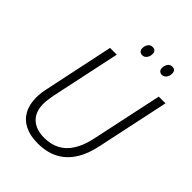

<svg xmlns="http://www.w3.org/2000/svg" viewBox="-253 -1031 1171 1171"><g transform="rotate(45 332.0 -446.0)"><path d="M285 10Q220 10 174.5 -12.5Q129 -35 105 -78Q81 -121 81 -183Q81 -201 83.5 -222.5Q86 -244 92 -269L186 -714H244L149 -267Q145 -246 142 -224Q139 -202 139 -185Q139 -117 178.5 -79.5Q218 -42 289 -42Q348 -42 391.5 -65.5Q435 -89 464 -136.5Q493 -184 508 -254L606 -714H664L565 -248Q548 -163 511 -105.5Q474 -48 418 -19Q362 10 285 10ZM525 -821Q512 -821 503.5 -829.5Q495 -838 496 -853Q496 -871 506 -886.5Q516 -902 536 -902Q551 -902 558 -893.5Q565 -885 565 -871Q565 -851 554 -836Q543 -821 525 -821ZM356 -821Q342 -821 334 -829.5Q326 -838 326 -853Q326 -871 336 -886.5Q346 -902 367 -902Q377 -902 383.5 -898Q390 -894 393 -887Q396 -880 396 -871Q396 -851 385 -836Q374 -821 356 -821Z"/></g></svg>

Font: Noto Sans Display Light
Style: Italic
Weight: 300
Italic angle: -12°
Designer: Monotype Design Team
Foundry: Monotype Imaging Inc.
Version: Version 2.003